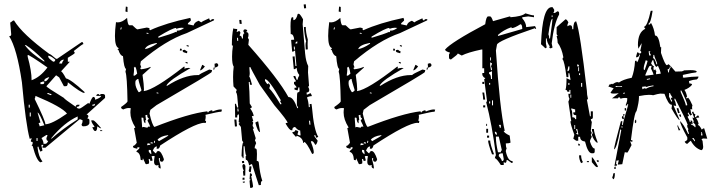

<svg xmlns="http://www.w3.org/2000/svg" viewBox="-20 -783 3399 911"><path d="M42 -685.5H46.9Q85.9 -621.1 213.9 -527.3Q218.8 -527.3 246.1 -503.9H251L367.2 -583H372.1L376 -574.2Q371.1 -574.2 330.1 -541L335 -532.2Q335 -528.3 301.8 -508.8V-490.2H311.5L269.5 -444.3Q275.4 -444.3 293 -411.1Q316.4 -406.2 380.9 -346.7V-341.8Q365.2 -341.8 301.8 -392.6Q301.8 -374 293 -374H283.2L260.7 -416L246.1 -425.8L200.2 -374Q200.2 -369.1 283.2 -318.4Q283.2 -314.5 338.9 -276.4Q340.8 -286.1 348.6 -286.1H357.4Q357.4 -276.4 343.8 -276.4Q343.8 -267.6 357.4 -267.6Q362.3 -267.6 399.4 -294.9Q399.4 -291 404.3 -291Q417 -323.2 422.9 -323.2Q431.6 -323.2 431.6 -309.6Q460 -320.3 460 -328.1H436.5Q438.5 -336.9 446.3 -336.9Q450.2 -336.9 450.2 -332L460 -336.9H468.8Q478.5 -335.9 478.5 -328.1V-318.4L390.6 -239.3Q399.4 -238.3 399.4 -230.5L394.5 -220.7Q404.3 -219.7 404.3 -211.9V-198.2Q399.4 -183.6 376 -183.6Q367.2 -183.6 367.2 -193.4Q372.1 -201.2 372.1 -211.9L362.3 -216.8H357.4L195.3 -82H181.6V-86.9L186.5 -95.7H176.8V-90.8L181.6 -68.4L171.9 -63.5Q163.1 -78.1 163.1 -86.9H158.2V-82Q163.1 -39.1 181.6 -16.6L171.9 -12.7Q153.3 -20.5 134.8 -90.8H129.9L134.8 -100.6V-109.4Q126 -109.4 126 -114.3Q129.9 -123 129.9 -127.9L121.1 -124Q102.5 -190.4 84 -392.6Q60.5 -552.7 23.4 -611.3Q33.2 -611.3 33.2 -620.1L28.3 -675.8Q30.3 -675.8 42 -685.5ZM97.7 -569.3Q125 -530.3 190.4 -490.2V-495.1Q135.7 -548.8 102.5 -569.3ZM111.3 -522.5V-513.7Q129.9 -447.3 129.9 -402.3Q170.9 -417 205.1 -462.9Q120.1 -522.5 111.3 -522.5ZM209 -518.6V-513.7Q209 -506.8 232.4 -490.2Q242.2 -490.2 242.2 -500Q220.7 -518.6 209 -518.6ZM260.7 -481.4H274.4Q274.4 -488.3 283.2 -500H279.3Q264.6 -496.1 260.7 -481.4ZM190.4 -402.3V-397.5H195.3Q202.1 -397.5 213.9 -416H209Q190.4 -409.2 190.4 -402.3ZM171.9 -392.6V-383.8H181.6Q190.4 -383.8 190.4 -392.6Q186.5 -392.6 186.5 -397.5Q176.8 -392.6 171.9 -392.6ZM205.1 -341.8V-336.9Q210 -336.9 218.8 -332H223.6V-336.9Q217.8 -336.9 209 -341.8ZM148.4 -328.1Q148.4 -323.2 144.5 -313.5Q195.3 -210 195.3 -193.4Q225.6 -193.4 297.9 -244.1Q274.4 -275.4 148.4 -328.1ZM418 -286.1V-281.2H427.7L431.6 -291Q422.9 -286.1 418 -286.1ZM116.2 -286.1V-272.5H121.1V-286.1ZM121.1 -249V-230.5H126V-249ZM158.2 -249 171.9 -202.1 163.1 -198.2Q168 -188.5 168 -183.6L190.4 -188.5Q166 -249 158.2 -249ZM223.6 -127.9V-124Q274.4 -169.9 348.6 -216.8V-230.5Q285.2 -202.1 223.6 -127.9ZM413.1 -211.9H422.9Q428.7 -211.9 460 -174.8H455.1L441.4 -183.6Q441.4 -161.1 431.6 -161.1Q424.8 -161.1 418 -179.7H427.7V-183.6Q413.1 -202.1 413.1 -211.9ZM455.1 -165H464.8V-161.1H455.1ZM176.8 -127.9Q186.5 -113.3 186.5 -100.6H195.3Q202.1 -100.6 209 -114.3Q200.2 -114.3 200.2 -127.9Q205.1 -137.7 205.1 -142.6H200.2ZM153.3 -127.9V-114.3H158.2V-127.9Z M734.4 -604.5Q791 -621.1 814.5 -631.8L818.4 -629.9L819.3 -637.7H824.2Q836.9 -637.7 853.5 -650.4Q847.7 -651.4 841.8 -651.4Q830.1 -651.4 817.4 -646.5Q815.4 -646.5 815.4 -649.4V-650.4Q798.8 -650.4 731.4 -609.4L730.5 -604.5ZM697.3 -50.8 698.2 -55.7Q696.3 -63.5 696.3 -67.4V-70.3L686.5 -72.3L685.5 -66.4Q685.5 -60.5 697.3 -50.8ZM677.7 -93.8Q685.5 -95.7 689.5 -95.7H692.4L693.4 -100.6L680.7 -103.5ZM704.1 -101.6 705.1 -106.4 695.3 -108.4 694.3 -103.5ZM713.9 -104.5 715.8 -114.3 711.9 -115.2 710 -105.5ZM734.4 -113.3Q778.3 -137.7 779.3 -140.6L775.4 -141.6Q741.2 -136.7 727.5 -120.1ZM679.7 -176.8Q680.7 -182.6 687.5 -182.6L692.4 -181.6V-182.6Q692.4 -186.5 679.7 -210.9Q685.5 -217.8 686.5 -221.7Q678.7 -223.6 678.7 -234.4V-238.3L669.9 -236.3L672.9 -212.9L669.9 -213.9V-198.2Q661.1 -200.2 660.2 -223.6L652.3 -225.6L651.4 -221.7Q654.3 -191.4 654.3 -181.6L653.3 -178.7L661.1 -180.7ZM731.4 -338.9V-342.8L723.6 -344.7L722.7 -340.8ZM638.7 -345.7Q644.5 -345.7 651.4 -354.5Q636.7 -400.4 636.7 -407.2V-408.2H634.8Q629.9 -408.2 623 -399.4Q622.1 -394.5 622.1 -388.7Q622.1 -369.1 637.7 -345.7ZM618.2 -423.8Q620.1 -423.8 630.9 -433.6Q626 -464.8 620.1 -466.8Q619.1 -462.9 616.2 -462.9H615.2Q616.2 -460 616.2 -453.1Q616.2 -443.4 613.3 -424.8ZM668 -549.8Q693.4 -554.7 723.6 -575.2L724.6 -579.1H721.7Q672.9 -569.3 668 -549.8ZM554.7 -642.6 557.6 -652.3 553.7 -653.3 550.8 -643.6ZM683.6 -622.1 684.6 -626 675.8 -627.9 674.8 -624ZM742.2 16.6Q731.4 14.6 731.4 5.9L732.4 0L722.7 2Q710.9 0 710.9 -15.6Q710.9 -26.4 713.9 -42L709 -43L699.2 -42L704.1 -21.5L693.4 -18.6V-21.5Q693.4 -27.3 686.5 -29.3L685.5 -25.4Q687.5 -19.5 687.5 -13.7L686.5 -6.8L675.8 -3.9L670.9 -4.9L658.2 -32.2L656.2 -22.5L647.5 -24.4Q645.5 -58.6 627 -62.5L628.9 -67.4Q640.6 -76.2 642.6 -83L632.8 -85L630.9 -77.1Q624 -79.1 617.7 -80.6Q611.3 -82 611.3 -87.9V-90.8H612.3Q618.2 -90.8 628.9 -105.5L616.2 -175.8H618.2Q621.1 -175.8 622.1 -178.7Q598.6 -215.8 598.6 -249Q598.6 -259.8 600.6 -269.5L591.8 -270.5Q579.1 -270.5 565.4 -263.7Q554.7 -266.6 554.7 -273.4V-275.4Q583 -294.9 585 -301.8Q583 -423.8 575.2 -442.4L578.1 -456.1Q568.4 -458 563.5 -516.6Q549.8 -519.5 542 -545.9L537.1 -546.9L543.9 -554.7Q525.4 -559.6 525.4 -612.3Q525.4 -638.7 530.3 -677.7L539.1 -676.8Q559.6 -676.8 583 -698.2Q585.9 -664.1 593.8 -663.1H608.4Q626 -645.5 631.8 -643.6L676.8 -652.3L689.5 -649.4L688.5 -645.5Q688.5 -640.6 692.4 -639.6Q767.6 -673.8 882.8 -698.2L885.7 -688.5L884.8 -684.6L872.1 -672.9L871.1 -668L898.4 -662.1Q902.3 -677.7 922.9 -684.6Q930.7 -678.7 935.5 -676.8Q936.5 -680.7 972.7 -696.3Q972.7 -687.5 980.5 -685.5Q982.4 -692.4 990.2 -692.4L996.1 -691.4L995.1 -686.5L866.2 -626Q765.6 -591.8 648.4 -492.2L645.5 -477.5L650.4 -462.9H649.4Q646.5 -462.9 644.5 -459Q648.4 -458 648.4 -455.1V-454.1Q674.8 -457 694.3 -465.8V-461.9L656.2 -427.7Q663.1 -378.9 663.1 -359.4L662.1 -350.6Q712.9 -357.4 852.5 -466.8L856.4 -465.8L854.5 -457Q865.2 -460.9 875 -460.9Q879.9 -460.9 883.8 -460Q782.2 -402.3 769.5 -377L773.4 -376Q852.5 -426.8 917 -426.8H923.8Q925.8 -431.6 972.7 -453.1L986.3 -450.2Q985.4 -446.3 983.9 -440.9Q982.4 -435.5 722.7 -284.2L693.4 -261.7L689.5 -244.1Q702.1 -188.5 712.9 -180.7Q877 -245.1 963.9 -254.9V-252.9Q963.9 -250 967.8 -249Q968.8 -255.9 984.4 -259.8Q988.3 -258.8 988.3 -255.9V-253.9Q1012.7 -263.7 1026.4 -263.7L1033.2 -262.7L1030.3 -252.9H1028.3Q1016.6 -252.9 955.1 -238.3Q956.1 -234.4 956.1 -229.5Q956.1 -221.7 953.1 -210L958 -209L956.1 -199.2L949.2 -200.2Q903.3 -200.2 740.2 -92.8Q736.3 -77.1 728.5 -77.1L722.7 -78.1L724.6 -87.9H722.7Q712.9 -87.9 705.1 -68.4L716.8 -56.6L720.7 -55.7Q723.6 -66.4 731.4 -66.4Q745.1 -66.4 757.8 -27.3Q754.9 -15.6 748 -15.6Q738.3 -15.6 738.3 -26.4L739.3 -32.2L734.4 -33.2L733.4 -28.3Q742.2 2.9 742.2 13.7ZM870.1 -481.4 860.4 -484.4 861.3 -489.3 871.1 -486.3ZM996.1 -452.1 992.2 -453.1 994.1 -462.9 999 -461.9ZM928.7 -449.2 939.5 -475.6Q942.4 -474.6 945.3 -472.7Q948.2 -470.7 952.1 -467.8Q938.5 -449.2 928.7 -449.2ZM999 -461.9 998 -480.5 1008.8 -483.4Q1015.6 -479.5 1015.6 -473.6Q1015.6 -465.8 999 -461.9ZM867.2 -530.3 853.5 -534.2Q846.7 -536.1 846.7 -542V-544.9L856.4 -546.9Q865.2 -540 869.1 -539.1ZM840.8 -542 833 -543.9 835 -552.7 842.8 -550.8ZM875 -561.5 865.2 -564.5 866.2 -569.3 876 -566.4ZM585 -725.6 575.2 -728.5 577.1 -752 585 -750Z M1105.5 -588.9 1110.4 -589.8 1109.4 -603.5H1104.5ZM1453.1 -191.4 1451.2 -210H1446.3L1448.2 -191.4ZM1107.4 -253.9 1112.3 -254.9 1110.4 -268.6 1106.4 -267.6ZM1310.5 -288.1 1315.4 -289.1 1314.5 -293Q1309.6 -299.8 1308.6 -304.7L1313.5 -305.7Q1255.9 -407.2 1238.3 -407.2H1237.3V-399.4Q1246.1 -383.8 1251 -383.8H1252Q1252 -387.7 1255.9 -387.7Q1260.7 -379.9 1261.7 -376Q1257.8 -368.2 1257.8 -363.3Q1275.4 -346.7 1310.5 -288.1ZM1379.9 -547.9 1377.9 -562.5 1374 -561.5 1375 -547.9ZM1381.8 -576.2 1390.6 -577.1V-586.9Q1381.8 -584 1381.8 -577.1ZM1422.9 -743.2 1420.9 -761.7 1430.7 -762.7 1432.6 -744.1ZM1132.8 84 1131.8 79.1 1141.6 78.1V83ZM1130.9 70.3V60.5L1139.6 59.6L1140.6 69.3ZM1171.9 108.4H1167L1164.1 76.2Q1164.1 71.3 1168.9 71.3Q1168 67.4 1165 67.4H1164.1L1166 39.1Q1175.8 39.1 1175.8 48.8Q1175.8 51.8 1171.9 52.7Q1180.7 93.8 1180.7 100.6Q1180.7 107.4 1171.9 108.4ZM1169.9 34.2H1168Q1161.1 34.2 1160.2 25.4Q1163.1 18.6 1163.1 10.7V6.8L1171.9 5.9L1172.9 10.7ZM1134.8 50.8 1132.8 31.2Q1132.8 28.3 1136.7 27.3Q1130.9 16.6 1129.9 4.9Q1130.9 -4.9 1138.7 -4.9L1144.5 3.9L1143.6 49.8ZM1128.9 -8.8 1127.9 -18.6 1137.7 -19.5 1138.7 -9.8ZM1213.9 -156.2Q1203.1 -156.2 1191.4 -201.2L1200.2 -206.1L1205.1 -207Q1213.9 -161.1 1213.9 -156.2ZM1094.7 -182.6 1091.8 -215.8H1101.6L1104.5 -183.6ZM1430.7 -547.9 1429.7 -569.3Q1429.7 -582 1432.6 -585.9Q1424.8 -614.3 1421.9 -654.3L1430.7 -655.3Q1430.7 -628.9 1440.4 -595.7L1439.5 -572.3L1440.4 -548.8ZM1127 -669.9H1117.2L1115.2 -688.5H1125ZM1208 95.7 1175.8 -3.9H1171.9L1162.1 2Q1157.2 -24.4 1147.5 -24.4Q1145.5 -24.4 1145.5 -40Q1145.5 -43 1149.4 -43.9Q1144.5 -43.9 1140.6 -88.9H1135.7V-33.2L1131.8 -32.2Q1130.9 -41 1127 -41H1126Q1127.9 -106.4 1134.8 -107.4L1128.9 -116.2L1123 -180.7L1112.3 -194.3Q1112.3 -198.2 1117.2 -199.2Q1116.2 -203.1 1113.3 -203.1H1112.3L1114.3 -226.6L1113.3 -240.2Q1105.5 -240.2 1105.5 -230.5V-225.6H1095.7L1094.7 -290L1099.6 -291Q1099.6 -288.1 1105.5 -272.5L1110.4 -273.4L1105.5 -328.1Q1104.5 -338.9 1099.6 -346.7L1103.5 -356.4L1087.9 -373Q1085.9 -396.5 1085.9 -418Q1085.9 -444.3 1088.9 -466.8Q1081.1 -477.5 1081.1 -514.6Q1081.1 -540 1085 -564.5Q1084 -568.4 1080.1 -568.4Q1080.1 -616.2 1086.9 -648.4Q1092.8 -645.5 1101.6 -645.5H1105.5Q1105.5 -637.7 1102.5 -630.9Q1109.4 -632.8 1115.2 -636.7L1121.1 -627.9Q1117.2 -618.2 1117.2 -613.3H1118.2Q1127 -613.3 1127.9 -600.6H1132.8V-608.4Q1132.8 -624 1139.6 -625L1134.8 -633.8Q1134.8 -643.6 1142.6 -643.6Q1152.3 -643.6 1153.3 -635.7Q1148.4 -634.8 1148.4 -630.9Q1159.2 -629.9 1159.2 -618.2Q1159.2 -609.4 1156.2 -603.5L1161.1 -594.7L1158.2 -570.3Q1301.8 -408.2 1348.6 -322.3H1350.6Q1372.1 -322.3 1390.6 -269.5L1394.5 -270.5Q1394.5 -275.4 1388.7 -283.2V-309.6Q1388.7 -343.8 1392.6 -344.7Q1401.4 -345.7 1401.4 -352.5L1400.4 -368.2H1395.5Q1395.5 -363.3 1391.6 -353.5Q1382.8 -357.4 1377.9 -357.4L1377 -366.2L1386.7 -367.2L1385.7 -372.1L1375 -384.8V-394.5Q1383.8 -394.5 1383.8 -399.4Q1373 -414.1 1372.1 -421.9L1380.9 -422.9L1387.7 -404.3L1392.6 -405.3V-407.2Q1392.6 -413.1 1399.4 -423.8V-428.7Q1389.6 -438.5 1387.7 -460.9L1378.9 -455.1H1374L1368.2 -514.6L1377.9 -515.6L1381.8 -469.7H1386.7L1379.9 -543.9L1371.1 -538.1H1366.2L1361.3 -593.8L1376 -594.7Q1373 -621.1 1360.4 -621.1H1359.4L1358.4 -658.2Q1358.4 -700.2 1366.2 -701.2H1371.1L1372.1 -687.5Q1385.7 -687.5 1392.6 -716.8L1397.5 -717.8Q1403.3 -717.8 1418 -691.4L1416 -668L1427.7 -529.3Q1431.6 -490.2 1442.4 -469.7L1441.4 -439.5Q1441.4 -430.7 1446.3 -377Q1446.3 -372.1 1441.4 -372.1Q1447.3 -363.3 1447.3 -355.5Q1447.3 -344.7 1434.6 -343.8L1435.5 -334L1440.4 -335Q1449.2 -339.8 1454.1 -340.8Q1458 -334 1460 -327.1Q1444.3 -326.2 1436.5 -320.3Q1443.4 -304.7 1445.3 -274.4L1450.2 -275.4L1449.2 -289.1L1458 -290L1460 -275.4Q1469.7 -164.1 1490.2 -133.8L1481.4 -128.9Q1476.6 -137.7 1475.6 -142.6L1471.7 -141.6V-136.7L1487.3 -115.2Q1482.4 -95.7 1475.6 -95.7Q1466.8 -113.3 1460 -113.3L1455.1 -112.3L1456.1 -107.4Q1468.8 -75.2 1468.8 -60.5Q1468.8 -52.7 1460.9 -52.7Q1433.6 -109.4 1422.9 -109.4V-107.4Q1422.9 -104.5 1418.9 -104.5Q1416 -130.9 1387.7 -138.7Q1387.7 -134.8 1383.8 -133.8L1368.2 -151.4L1367.2 -156.2Q1380.9 -157.2 1380.9 -165V-166Q1394.5 -163.1 1395.5 -158.2Q1391.6 -149.4 1391.6 -144.5L1401.4 -140.6H1406.2L1404.3 -164.1H1403.3Q1393.6 -164.1 1379.9 -180.7Q1367.2 -178.7 1367.2 -168V-165H1362.3Q1353.5 -165 1335.9 -195.3V-199.2L1344.7 -200.2Q1343.8 -210.9 1282.2 -283.2L1212.9 -379.9Q1168 -460.9 1168 -464.8L1163.1 -463.9L1165 -435.5Q1165 -422.9 1162.1 -421.9Q1168 -412.1 1175.8 -380.9H1166L1165 -394.5L1160.2 -393.6Q1164.1 -353.5 1165 -292L1175.8 -274.4L1167 -268.6Q1182.6 -247.1 1183.6 -232.4H1174.8L1181.6 -209H1176.8L1181.6 -200.2Q1178.7 -192.4 1178.7 -187.5V-185.5Q1183.6 -177.7 1184.6 -172.9L1179.7 -171.9L1193.4 -127L1189.5 -117.2Q1194.3 -108.4 1195.3 -103.5Q1188.5 -89.8 1188.5 -81.1V-79.1Q1197.3 -79.1 1198.2 -70.8Q1199.2 -62.5 1199.2 -52.7L1198.2 -19.5Q1207 -19.5 1208 -11.7Q1212.9 40 1224.6 75.2Q1217.8 76.2 1217.8 88.9V94.7Z M1746.1 -604.5Q1802.7 -621.1 1826.2 -631.8L1830.1 -629.9L1831.1 -637.7H1835.9Q1848.6 -637.7 1865.2 -650.4Q1859.4 -651.4 1853.5 -651.4Q1841.8 -651.4 1829.1 -646.5Q1827.1 -646.5 1827.1 -649.4V-650.4Q1810.5 -650.4 1743.2 -609.4L1742.2 -604.5ZM1709 -50.8 1710 -55.7Q1708 -63.5 1708 -67.4V-70.3L1698.2 -72.3L1697.3 -66.4Q1697.3 -60.5 1709 -50.8ZM1689.5 -93.8Q1697.3 -95.7 1701.2 -95.7H1704.1L1705.1 -100.6L1692.4 -103.5ZM1715.8 -101.6 1716.8 -106.4 1707 -108.4 1706.1 -103.5ZM1725.6 -104.5 1727.5 -114.3 1723.6 -115.2 1721.7 -105.5ZM1746.1 -113.3Q1790 -137.7 1791 -140.6L1787.1 -141.6Q1752.9 -136.7 1739.3 -120.1ZM1691.4 -176.8Q1692.4 -182.6 1699.2 -182.6L1704.1 -181.6V-182.6Q1704.1 -186.5 1691.4 -210.9Q1697.3 -217.8 1698.2 -221.7Q1690.4 -223.6 1690.4 -234.4V-238.3L1681.6 -236.3L1684.6 -212.9L1681.6 -213.9V-198.2Q1672.9 -200.2 1671.9 -223.6L1664.1 -225.6L1663.1 -221.7Q1666 -191.4 1666 -181.6L1665 -178.7L1672.9 -180.7ZM1743.2 -338.9V-342.8L1735.4 -344.7L1734.4 -340.8ZM1650.4 -345.7Q1656.2 -345.7 1663.1 -354.5Q1648.4 -400.4 1648.4 -407.2V-408.2H1646.5Q1641.6 -408.2 1634.8 -399.4Q1633.8 -394.5 1633.8 -388.7Q1633.8 -369.1 1649.4 -345.7ZM1629.9 -423.8Q1631.8 -423.8 1642.6 -433.6Q1637.7 -464.8 1631.8 -466.8Q1630.9 -462.9 1627.9 -462.9H1627Q1627.9 -460 1627.9 -453.1Q1627.9 -443.4 1625 -424.8ZM1679.7 -549.8Q1705.1 -554.7 1735.4 -575.2L1736.3 -579.1H1733.4Q1684.6 -569.3 1679.7 -549.8ZM1566.4 -642.6 1569.3 -652.3 1565.4 -653.3 1562.5 -643.6ZM1695.3 -622.1 1696.3 -626 1687.5 -627.9 1686.5 -624ZM1753.9 16.6Q1743.2 14.6 1743.2 5.9L1744.1 0L1734.4 2Q1722.7 0 1722.7 -15.6Q1722.7 -26.4 1725.6 -42L1720.7 -43L1710.9 -42L1715.8 -21.5L1705.1 -18.6V-21.5Q1705.1 -27.3 1698.2 -29.3L1697.3 -25.4Q1699.2 -19.5 1699.2 -13.7L1698.2 -6.8L1687.5 -3.9L1682.6 -4.9L1669.9 -32.2L1668 -22.5L1659.2 -24.4Q1657.2 -58.6 1638.7 -62.5L1640.6 -67.4Q1652.3 -76.2 1654.3 -83L1644.5 -85L1642.6 -77.1Q1635.7 -79.1 1629.4 -80.6Q1623 -82 1623 -87.9V-90.8H1624Q1629.9 -90.8 1640.6 -105.5L1627.9 -175.8H1629.9Q1632.8 -175.8 1633.8 -178.7Q1610.4 -215.8 1610.4 -249Q1610.4 -259.8 1612.3 -269.5L1603.5 -270.5Q1590.8 -270.5 1577.1 -263.7Q1566.4 -266.6 1566.4 -273.4V-275.4Q1594.7 -294.9 1596.7 -301.8Q1594.7 -423.8 1586.9 -442.4L1589.8 -456.1Q1580.1 -458 1575.2 -516.6Q1561.5 -519.5 1553.7 -545.9L1548.8 -546.9L1555.7 -554.7Q1537.1 -559.6 1537.1 -612.3Q1537.1 -638.7 1542 -677.7L1550.8 -676.8Q1571.3 -676.8 1594.7 -698.2Q1597.7 -664.1 1605.5 -663.1H1620.1Q1637.7 -645.5 1643.6 -643.6L1688.5 -652.3L1701.2 -649.4L1700.2 -645.5Q1700.2 -640.6 1704.1 -639.6Q1779.3 -673.8 1894.5 -698.2L1897.5 -688.5L1896.5 -684.6L1883.8 -672.9L1882.8 -668L1910.2 -662.1Q1914.1 -677.7 1934.6 -684.6Q1942.4 -678.7 1947.3 -676.8Q1948.2 -680.7 1984.4 -696.3Q1984.4 -687.5 1992.2 -685.5Q1994.1 -692.4 2002 -692.4L2007.8 -691.4L2006.8 -686.5L1877.9 -626Q1777.3 -591.8 1660.2 -492.2L1657.2 -477.5L1662.1 -462.9H1661.1Q1658.2 -462.9 1656.2 -459Q1660.2 -458 1660.2 -455.1V-454.1Q1686.5 -457 1706.1 -465.8V-461.9L1668 -427.7Q1674.8 -378.9 1674.8 -359.4L1673.8 -350.6Q1724.6 -357.4 1864.3 -466.8L1868.2 -465.8L1866.2 -457Q1877 -460.9 1886.7 -460.9Q1891.6 -460.9 1895.5 -460Q1793.9 -402.3 1781.2 -377L1785.2 -376Q1864.3 -426.8 1928.7 -426.8H1935.5Q1937.5 -431.6 1984.4 -453.1L1998 -450.2Q1997.1 -446.3 1995.6 -440.9Q1994.1 -435.5 1734.4 -284.2L1705.1 -261.7L1701.2 -244.1Q1713.9 -188.5 1724.6 -180.7Q1888.7 -245.1 1975.6 -254.9V-252.9Q1975.6 -250 1979.5 -249Q1980.5 -255.9 1996.1 -259.8Q2000 -258.8 2000 -255.9V-253.9Q2024.4 -263.7 2038.1 -263.7L2044.9 -262.7L2042 -252.9H2040Q2028.3 -252.9 1966.8 -238.3Q1967.8 -234.4 1967.8 -229.5Q1967.8 -221.7 1964.8 -210L1969.7 -209L1967.8 -199.2L1960.9 -200.2Q1915 -200.2 1752 -92.8Q1748 -77.1 1740.2 -77.1L1734.4 -78.1L1736.3 -87.9H1734.4Q1724.6 -87.9 1716.8 -68.4L1728.5 -56.6L1732.4 -55.7Q1735.4 -66.4 1743.2 -66.4Q1756.8 -66.4 1769.5 -27.3Q1766.6 -15.6 1759.8 -15.6Q1750 -15.6 1750 -26.4L1751 -32.2L1746.1 -33.2L1745.1 -28.3Q1753.9 2.9 1753.9 13.7ZM1881.8 -481.4 1872.1 -484.4 1873 -489.3 1882.8 -486.3ZM2007.8 -452.1 2003.9 -453.1 2005.9 -462.9 2010.7 -461.9ZM1940.4 -449.2 1951.2 -475.6Q1954.1 -474.6 1957 -472.7Q1960 -470.7 1963.9 -467.8Q1950.2 -449.2 1940.4 -449.2ZM2010.7 -461.9 2009.8 -480.5 2020.5 -483.4Q2027.3 -479.5 2027.3 -473.6Q2027.3 -465.8 2010.7 -461.9ZM1878.9 -530.3 1865.2 -534.2Q1858.4 -536.1 1858.4 -542V-544.9L1868.2 -546.9Q1877 -540 1880.9 -539.1ZM1852.5 -542 1844.7 -543.9 1846.7 -552.7 1854.5 -550.8ZM1886.7 -561.5 1877 -564.5 1877.9 -569.3 1887.7 -566.4ZM1596.7 -725.6 1586.9 -728.5 1588.9 -752 1596.7 -750Z M2342.8 -612.3 2458 -645.5Q2458 -668 2449.2 -668Q2420.9 -649.4 2407.2 -649.4V-654.3Q2368.2 -640.6 2342.8 -617.2ZM2361.3 -18.6Q2370.1 -18.6 2370.1 -28.3L2365.2 -55.7Q2346.7 -55.7 2346.7 -46.9V-42Q2361.3 -26.4 2361.3 -18.6ZM2356.4 -60.5Q2356.4 -69.3 2361.3 -69.3L2346.7 -134.8H2333V-129.9Q2333 -103.5 2342.8 -60.5ZM2337.9 -143.6Q2337.9 -158.2 2328.1 -158.2V-153.3Q2330.1 -143.6 2337.9 -143.6ZM2356.4 -176.8V-190.4H2346.7Q2351.6 -181.6 2351.6 -176.8ZM2305.7 -292V-301.8H2300.8V-292ZM2319.3 -283.2V-306.6H2314.5V-283.2ZM2305.7 -380.9V-389.6H2300.8V-380.9ZM2314.5 -408.2V-445.3Q2305.7 -440.4 2300.8 -440.4V-431.6Q2309.6 -431.6 2309.6 -408.2ZM2314.5 -450.2Q2314.5 -460 2309.6 -468.8Q2314.5 -477.5 2314.5 -482.4L2305.7 -487.3V-473.6L2309.6 -450.2ZM2309.6 -496.1V-510.7H2305.7V-496.1ZM2370.1 0H2356.4Q2335.9 -32.2 2328.1 -32.2Q2328.1 -37.1 2333 -46.9Q2314.5 -192.4 2287.1 -296.9Q2287.1 -301.8 2291 -301.8L2277.3 -408.2Q2282.2 -408.2 2282.2 -413.1Q2275.4 -413.1 2268.6 -426.8V-436.5H2277.3V-459H2268.6V-547.9H2263.7Q2199.2 -534.2 2170.9 -519.5L2152.3 -529.3Q2152.3 -524.4 2120.1 -501Q2110.4 -501 2110.4 -510.7V-524.4L2115.2 -533.2Q2091.8 -540 2091.8 -547.9Q2120.1 -582 2282.2 -668Q2287.1 -705.1 2295.9 -705.1H2305.7Q2311.5 -705.1 2319.3 -682.6L2398.4 -705.1Q2402.3 -705.1 2402.3 -701.2Q2457 -705.1 2472.7 -719.7Q2502.9 -710 2513.7 -710V-701.2Q2509.8 -701.2 2486.3 -705.1L2458 -701.2V-696.3Q2476.6 -674.8 2476.6 -654.3L2518.6 -659.2L2523.4 -649.4V-645.5Q2518.6 -645.5 2518.6 -649.4Q2337.9 -587.9 2337.9 -570.3Q2333 -546.9 2333 -543Q2351.6 -262.7 2375 -162.1H2370.1Q2370.1 -153.3 2398.4 -139.6L2402.3 -106.4Q2395.5 -102.5 2379.9 -102.5Q2379.9 -86.9 2383.8 -79.1Q2379.9 -70.3 2379.9 -65.4Q2389.6 -18.6 2412.1 -18.6V-9.8H2407.2L2388.7 -23.4H2383.8Q2383.8 -9.8 2375 -9.8Q2375 -13.7 2370.1 -13.7ZM2324.2 -50.8H2314.5Q2295.9 -101.6 2295.9 -116.2H2305.7Q2305.7 -98.6 2324.2 -50.8ZM2300.8 -129.9H2291V-139.6H2300.8ZM2295.9 -153.3H2287.1V-171.9H2295.9ZM2291 -185.5H2287.1V-195.3H2291ZM2282.2 -273.4H2272.5V-283.2H2282.2ZM2282.2 -310.5H2272.5Q2272.5 -325.2 2268.6 -343.8H2277.3ZM2277.3 -384.8H2268.6V-394.5H2277.3Z M2663.1 -691.4Q2669.9 -691.4 2676.8 -676.8Q2671.9 -668.9 2671.9 -658.2L2681.6 -663.1H2686.5Q2695.3 -663.1 2695.3 -644.5H2700.2Q2700.2 -681.6 2713.9 -681.6Q2732.4 -633.8 2764.6 -352.5Q2764.6 -333 2769.5 -315.4Q2769.5 -310.5 2764.6 -310.5L2779.3 -231.4H2783.2V-254.9H2793V-226.6Q2793 -217.8 2783.2 -217.8Q2783.2 -212.9 2788.1 -204.1L2783.2 -162.1L2788.1 -152.3L2783.2 -143.6L2788.1 -133.8Q2779.3 -119.1 2779.3 -111.3Q2790 -78.1 2801.8 -78.1V-64.5Q2801.8 -55.7 2793 -55.7H2788.1Q2769.5 -55.7 2755.9 -111.3Q2732.4 -114.3 2732.4 -133.8H2723.6V-115.2H2713.9L2700.2 -125L2705.1 -143.6Q2686.5 -194.3 2686.5 -208H2690.4L2676.8 -300.8Q2681.6 -310.5 2681.6 -315.4Q2676.8 -323.2 2676.8 -337.9H2686.5V-356.4H2681.6V-347.7H2671.9Q2671.9 -356.4 2663.1 -356.4Q2668 -371.1 2668 -412.1L2686.5 -403.3V-408.2L2681.6 -435.5H2676.8V-417H2668Q2658.2 -493.2 2649.4 -501V-504.9Q2649.4 -509.8 2653.3 -509.8Q2645.5 -554.7 2626 -580.1Q2626 -593.8 2621.1 -612.3H2626L2621.1 -621.1V-654.3ZM2718.8 -477.5V-467.8H2727.5Q2727.5 -477.5 2718.8 -477.5ZM2676.8 -467.8 2671.9 -445.3Q2681.6 -445.3 2681.6 -459V-467.8ZM2723.6 -463.9V-445.3H2727.5V-463.9ZM2727.5 -435.5V-426.8H2732.4V-435.5ZM2676.8 -389.6V-379.9H2681.6V-389.6ZM2737.3 -389.6V-371.1H2742.2V-389.6ZM2686.5 -334V-319.3H2690.4V-334ZM2690.4 -268.6V-263.7Q2695.3 -255.9 2695.3 -245.1V-226.6Q2709 -226.6 2709 -217.8H2713.9V-236.3Q2700.2 -236.3 2700.2 -245.1V-250H2709V-263.7Q2693.4 -268.6 2690.4 -268.6ZM2705.1 -189.5V-170.9H2709V-189.5ZM2713.9 -170.9V-167Q2718.8 -157.2 2718.8 -152.3Q2713.9 -152.3 2713.9 -148.4L2723.6 -143.6V-148.4L2718.8 -170.9ZM2788.1 -170.9H2797.9Q2797.9 -154.3 2816.4 -106.4H2811.5Q2795.9 -118.2 2788.1 -143.6L2793 -152.3Q2788.1 -161.1 2788.1 -170.9ZM2723.6 -101.6Q2732.4 -100.6 2732.4 -92.8H2723.6ZM2727.5 -45.9H2737.3Q2737.3 -27.3 2746.1 -13.7L2737.3 -8.8Q2727.5 -25.4 2727.5 -45.9ZM2788.1 -37.1Q2793.9 -37.1 2816.4 4.9V9.8H2811.5Q2806.6 9.8 2788.1 -13.7ZM2811.5 -22.5H2820.3V-13.7Q2811.5 -13.7 2811.5 -22.5ZM2764.6 -18.6H2774.4V-13.7H2764.6ZM2601.6 -749 2609.4 -737.3V-729.5L2605.5 -721.7H2613.3L2625 -729.5Q2632.8 -728.5 2632.8 -721.7V-713.9Q2608.4 -669.9 2597.7 -577.1L2601.6 -557.6L2593.8 -553.7Q2585.9 -553.7 2585.9 -561.5H2589.8Q2574.2 -582 2574.2 -600.6H2570.3V-577.1L2574.2 -557.6L2566.4 -553.7Q2566.4 -556.6 2546.9 -573.2Q2553.7 -749 2597.7 -749ZM2597.7 -710V-702.1H2601.6V-710ZM2582 -620.1Q2585.9 -613.3 2585.9 -600.6H2589.8Q2601.6 -685.5 2601.6 -694.3Q2591.8 -694.3 2582 -620.1Z M3060.5 -519.5 3068.4 -520.5 3067.4 -524.4Q3062.5 -531.2 3062.5 -535.2Q3065.4 -536.1 3065.4 -539.1V-540L3057.6 -539.1ZM3094.7 -477.5 3098.6 -478.5 3095.7 -489.3Q3085 -512.7 3084 -522.5H3080.1V-518.6Q3080.1 -511.7 3078.1 -506.8H3079.1Q3086.9 -506.8 3094.7 -477.5ZM3039.1 -451.2Q3052.7 -489.3 3052.7 -494.1L3043.9 -497.1Q3034.2 -470.7 3034.2 -457Q3034.2 -451.2 3037.1 -451.2ZM3092.8 -430.7 3115.2 -433.6Q3112.3 -450.2 3101.6 -471.7L3095.7 -465.8Q3086.9 -465.8 3079.1 -499Q3074.2 -497.1 3069.3 -482.4Q3077.1 -468.8 3083 -468.8L3080.1 -460.9L3082 -449.2L3089.8 -454.1Q3090.8 -446.3 3094.7 -446.3Q3092.8 -442.4 3092.8 -437.5ZM3043 -423.8 3081.1 -428.7Q3081.1 -432.6 3068.4 -459Q3071.3 -464.8 3071.3 -468.8V-470.7Q3067.4 -470.7 3063 -470.2Q3058.6 -469.7 3042 -427.7ZM3154.3 -439.5V-442.4Q3154.3 -451.2 3162.1 -463.9Q3162.1 -467.8 3158.2 -467.8V-465.8Q3158.2 -456.1 3147.5 -454.1L3150.4 -439.5ZM3049.8 -404.3 3064.5 -407.2V-411.1L3048.8 -408.2ZM2931.6 -370.1V-374L2917 -373Q2907.2 -373 2904.3 -375Q2900.4 -374 2900.4 -370.1ZM3028.3 -359.4Q3032.2 -362.3 3035.2 -363.3Q3038.1 -364.3 3039.1 -364.3Q3043.9 -364.3 3043.9 -361.3Q3059.6 -371.1 3081.1 -374L3080.1 -377.9Q3049.8 -374 3049.8 -370.1L3042 -373L3026.4 -371.1ZM2937.5 -337.9 2945.3 -339.8 2944.3 -343.8 2936.5 -341.8ZM3234.4 -282.2 3241.2 -284.2Q3239.3 -300.8 3212.9 -353.5H3209L3210 -345.7Q3232.4 -296.9 3234.4 -282.2ZM3165 -300.8 3168.9 -301.8V-305.7Q3164.1 -310.5 3163.1 -318.4L3170.9 -320.3Q3160.2 -335 3159.2 -341.8H3155.3L3154.3 -325.2ZM2929.7 -176.8 2933.6 -177.7 2932.6 -184.6 2928.7 -183.6ZM3313.5 -140.6 3310.5 -156.2H3306.6L3307.6 -152.3Q3307.6 -146.5 3305.7 -140.6ZM3274.4 -112.3 3277.3 -114.3V-118.2Q3273.4 -123 3271.5 -127.9L3263.7 -127Q3273.4 -118.2 3274.4 -112.3ZM2895.5 3.9 2927.7 -165Q2926.8 -168.9 2922.9 -168.9Q2906.2 -77.1 2893.6 -74.2V-75.2Q2893.6 -86.9 2925.8 -207L2932.6 -209V-203.1Q2932.6 -197.3 2931.6 -192.4Q2931.6 -189.5 2935.5 -189.5V-190.4Q2935.5 -202.1 2960.9 -286.1Q2960 -290 2956.1 -290L2957 -283.2L2949.2 -282.2V-285.2Q2956.1 -300.8 2956.1 -312.5V-317.4L2946.3 -318.4Q2934.6 -318.4 2923.8 -314.5Q2922.9 -321.3 2917 -321.3Q2912.1 -320.3 2912.1 -317.4V-316.4H2883.8L2916 -340.8Q2901.4 -338.9 2892.6 -338.9Q2877.9 -338.9 2877 -343.8L2891.6 -364.3L2871.1 -371.1H2869.1Q2867.2 -371.1 2867.2 -372.1Q2867.2 -375 2875 -385.7V-381.8L2883.8 -385.7Q2886.7 -385.7 2886.7 -382.8Q2898.4 -392.6 2909.2 -393.6L2917 -391.6Q2934.6 -405.3 2977.5 -414.1Q2990.2 -446.3 2993.2 -494.1L3000 -495.1L3002 -487.3Q3006.8 -488.3 3016.6 -521.5Q3016.6 -524.4 3013.7 -524.4H3012.7V-522.5Q3012.7 -512.7 2999 -510.7L2998 -514.6Q3002 -534.2 3006.8 -536.1Q3009.8 -529.3 3014.6 -529.3Q3022.5 -529.3 3022.5 -535.2Q3022.5 -541 3017.6 -541Q3024.4 -568.4 3024.4 -576.2V-578.1L3008.8 -551.8L3006.8 -569.3Q3006.8 -629.9 3042 -646.5Q3036.1 -652.3 3036.1 -656.2Q3051.8 -659.2 3067.4 -731.4L3075.2 -732.4L3076.2 -729.5Q3067.4 -672.9 3057.6 -671.9L3058.6 -664.1L3069.3 -673.8Q3084 -647.5 3087.9 -614.3H3089.8Q3105.5 -614.3 3113.3 -558.6L3117.2 -559.6L3116.2 -532.2Q3135.7 -473.6 3144.5 -473.6L3152.3 -478.5Q3160.2 -472.7 3184.6 -443.4L3214.8 -444.3Q3219.7 -445.3 3226.6 -449.2L3255.9 -450.2Q3285.2 -450.2 3286.1 -442.4Q3283.2 -442.4 3283.2 -439.5Q3267.6 -438.5 3220.7 -427.7L3219.7 -424.8L3220.7 -421.9L3219.7 -416H3220.7Q3222.7 -416 3223.6 -414.1Q3263.7 -419.9 3293.9 -419.9V-418.9Q3293.9 -412.1 3286.1 -406.2Q3268.6 -405.3 3249 -398.4L3251 -386.7H3254.9Q3262.7 -386.7 3263.7 -380.9Q3251 -365.2 3227.5 -356.4Q3236.3 -344.7 3240.2 -323.2H3236.3L3237.3 -315.4L3245.1 -319.3Q3253.9 -310.5 3265.6 -283.2Q3263.7 -279.3 3263.7 -272.5L3264.6 -263.7L3255.9 -265.6L3258.8 -246.1L3263.7 -240.2L3256.8 -234.4Q3248 -243.2 3247.1 -249Q3243.2 -249 3243.2 -245.1Q3248 -238.3 3249 -233.4L3242.2 -229.5Q3252.9 -210.9 3252.9 -204.1H3256.8V-211.9Q3264.6 -210.9 3265.1 -205.1Q3265.6 -199.2 3266.6 -193.4L3257.8 -196.3L3258.8 -192.4Q3275.4 -185.5 3276.4 -179.7H3280.3L3279.3 -191.4L3269.5 -202.1V-203.1Q3269.5 -206.1 3272.5 -207Q3267.6 -214.8 3265.6 -225.6L3274.4 -222.7L3262.7 -252L3270.5 -252.9Q3271.5 -241.2 3279.3 -241.2Q3277.3 -234.4 3277.3 -226.6L3281.2 -227.5L3292 -236.3Q3295.9 -231.4 3297.9 -225.6L3282.2 -223.6Q3292 -210.9 3294.9 -194.3Q3291 -193.4 3291 -189.5H3292Q3298.8 -189.5 3309.6 -168L3317.4 -173.8H3321.3L3335.9 -125L3315.4 -126L3308.6 -122.1L3313.5 -114.3L3316.4 -86.9Q3316.4 -73.2 3307.6 -70.3Q3276.4 -80.1 3257.8 -115.2Q3253.9 -113.3 3241.2 -100.6H3240.2Q3234.4 -100.6 3228.5 -110.4Q3241.2 -117.2 3241.2 -122.1V-130.9Q3209 -189.5 3206.1 -209Q3223.6 -194.3 3245.1 -147.5H3249Q3248 -156.2 3244.1 -163.1L3246.1 -170.9Q3241.2 -176.8 3240.2 -186.5Q3240.2 -189.5 3243.2 -190.4Q3236.3 -211.9 3183.6 -314.5H3179.7L3180.7 -306.6Q3184.6 -302.7 3188.5 -280.3Q3181.6 -282.2 3177.7 -282.2H3175.8Q3176.8 -278.3 3205.1 -212.9Q3197.3 -212.9 3166 -268.6Q3168 -275.4 3168 -282.2V-286.1H3166Q3151.4 -286.1 3132.8 -337.9L3113.3 -338.9Q3101.6 -337.9 3079.1 -331.1Q3072.3 -333 3058.6 -333Q3042 -333 3011.7 -327.1V-320.3Q3011.7 -297.9 3000 -254.9Q2990.2 -253.9 2973.6 -118.2H2980.5V-110.4Q2974.6 -110.4 2969.7 -113.3L2976.6 -94.7Q2959 -59.6 2956.1 -58.6Q2950.2 -60.5 2946.3 -60.5H2944.3L2932.6 -3.9L2911.1 -2L2916 -22.5L2904.3 -20.5V-13.7Q2904.3 -8.8 2902.3 -8.8L2907.2 -1V2.9ZM2945.3 -256.8 2943.4 -268.6 2950.2 -270.5 2951.2 -265.6Q2951.2 -258.8 2945.3 -256.8ZM2937.5 -233.4 2936.5 -241.2H2943.4V-239.3Q2943.4 -233.4 2937.5 -233.4ZM2940.4 -217.8H2938.5Q2932.6 -217.8 2930.7 -224.6Q2930.7 -232.4 2937.5 -233.4ZM3197.3 -246.1 3190.4 -268.6 3198.2 -270.5 3205.1 -247.1ZM2993.2 -198.2 2992.2 -204.1Q2992.2 -213.9 2998 -215.8L2999 -205.1Q2999 -200.2 2993.2 -198.2ZM3211.9 -228.5H3210.9Q3204.1 -228.5 3202.1 -239.3L3210 -240.2ZM3200.2 -164.1 3193.4 -187.5H3197.3Q3198.2 -180.7 3208 -166ZM2894.5 18.6V14.6Q2894.5 7.8 2900.4 6.8L2902.3 17.6ZM2889.6 67.4 2884.8 59.6Q2889.6 47.9 2889.6 42V40L2897.5 38.1Q2897.5 66.4 2889.6 67.4Z"/></svg>

Font: Blackcraft
Style: Regular
Weight: 400
Designer: GGBotNet
Foundry: GGBotNet
Version: 1.00